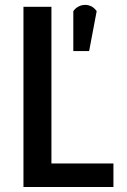

<svg xmlns="http://www.w3.org/2000/svg" viewBox="-20 -751 509 771"><path d="M435.5 0Q435.5 -23.4 435.5 -94.7Q374 -94.7 186.5 -94.7Q186.5 -252 186.5 -723.6Q159.2 -723.6 74.2 -723.6Q74.2 -543 74.2 0Q164.1 0 435.5 0ZM368.2 -706.1Q360.4 -717.8 348.6 -724.6Q335.9 -731.4 322.3 -731.4Q307.6 -731.4 294.9 -724.6Q282.2 -717.8 274.4 -706.1Q274.4 -652.3 274.4 -545.9Q290 -545.9 337.9 -545.9Q345.7 -585.9 368.2 -706.1Z"/></svg>

Font: DaxlinePro-Medium
Style: Medium
Weight: 400
Designer: Hans Reichel
Version: Version 7.502; 2006